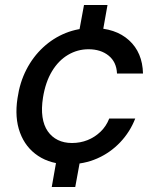

<svg xmlns="http://www.w3.org/2000/svg" viewBox="-20 -645 628 768"><path d="M187 103 214 -50H309L281 103ZM288 -473 316 -625H410L383 -473ZM254 12Q183 12 132.5 -21.5Q82 -55 60 -114.5Q38 -174 50 -252Q59 -315 85.5 -366.5Q112 -418 152.5 -455.5Q193 -493 243 -513Q293 -533 350 -533Q442 -533 496 -484Q550 -435 552 -351H448Q446 -397 414.5 -422.5Q383 -448 334 -448Q290 -448 252 -425.5Q214 -403 188 -360Q162 -317 152 -255Q145 -211 150 -177Q155 -143 171 -120Q187 -97 211.5 -85Q236 -73 268 -73Q301 -73 330 -84.5Q359 -96 382 -118Q405 -140 417 -171H521Q500 -117 460.5 -75.5Q421 -34 368.5 -11Q316 12 254 12Z"/></svg>

Font: DM Sans 10pt Medium
Style: Italic
Weight: 500
Italic angle: -10°
Version: Version 4.004;gftools[0.9.30]